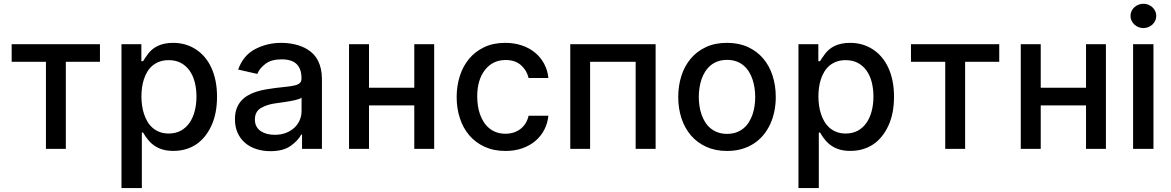

<svg xmlns="http://www.w3.org/2000/svg" viewBox="-20 -776 6105 1001"><path d="M501.1 -545.5V-453.8H323.2V0H219.5V-453.8H40.8V-545.5Z M613.3 -545.5H717V-457H725.9Q730.8 -465.6 737.6 -475.3Q744.3 -485.1 752.8 -496.4Q761.4 -507.8 773.3 -517.9Q785.2 -528.1 801 -535.9Q816.8 -543.7 837 -548.1Q857.2 -552.6 882.5 -552.6Q948.2 -552.6 1000.4 -519.2Q1026.3 -502.5 1046.9 -478.3Q1067.5 -454.2 1081.9 -422.9Q1096.2 -391.7 1103.9 -353.9Q1111.5 -316.1 1111.5 -271.7Q1111.5 -184.3 1082 -120.4Q1051.8 -55.4 1001.4 -22.4Q951 10.7 883.5 10.7Q855.5 10.7 832.6 4.8Q809.7 -1.1 790.7 -12.8Q771.7 -24.5 755.9 -42.4Q740.1 -60.4 725.9 -84.9H719.5V204.5H613.3ZM859.7 -79.9Q895.6 -79.9 922.6 -94.6Q949.6 -109.4 967.7 -135.3Q985.8 -161.2 995 -196.6Q1004.3 -231.9 1004.3 -272.7Q1004.3 -313.2 995.2 -348Q986.2 -382.8 968 -408.2Q949.9 -433.6 922.9 -448Q896 -462.4 859.7 -462.4Q832.7 -462.4 811.8 -454.7Q790.8 -447.1 775 -433.8Q759.2 -420.5 748.2 -402.2Q737.2 -383.9 730.3 -362.9Q723.4 -342 720.3 -318.9Q717.3 -295.8 717.3 -272.7Q717.3 -250 720.5 -226.9Q723.7 -203.8 730.6 -182.4Q737.6 -160.9 748.6 -142.2Q759.6 -123.6 775.4 -109.7Q791.2 -95.9 812.1 -87.9Q833.1 -79.9 859.7 -79.9Z M1414.1 -317.1Q1451 -321.4 1477.1 -324.2Q1503.2 -327.1 1519.7 -331.5Q1536.2 -335.9 1544 -343.9Q1551.8 -351.9 1551.8 -366.5V-369Q1551.8 -416.9 1526.5 -441.8Q1501.1 -466.6 1448.2 -466.6Q1394.5 -466.6 1364 -443.2Q1333.1 -419.7 1321.4 -390.6L1221.6 -413.4Q1248.2 -487.6 1310.7 -520.2Q1372.9 -552.6 1446.7 -552.6Q1462.7 -552.6 1480.5 -550.8Q1498.2 -549 1516.2 -544.9Q1534.1 -540.8 1551.7 -534.1Q1569.2 -527.3 1585.2 -517Q1601.6 -506.7 1615.1 -492.5Q1628.6 -478.3 1638.1 -459.3Q1647.7 -440.3 1653.1 -416.2Q1658.4 -392 1658.4 -362.2V0H1554.7V-74.6H1550.4Q1535.2 -44.4 1496.1 -16Q1457.4 12.1 1389.2 12.1Q1350.5 12.1 1316.8 1.2Q1283 -9.6 1258.2 -30.7Q1233.3 -51.8 1219.1 -82.9Q1204.9 -114 1204.9 -154.1Q1204.9 -185.4 1213.2 -208.6Q1221.6 -231.9 1236.3 -248.9Q1251.1 -266 1271 -277.7Q1290.8 -289.4 1314.1 -297.1Q1337.4 -304.7 1362.9 -309.3Q1388.5 -313.9 1414.1 -317.1ZM1308.9 -152.7Q1308.9 -131 1317.8 -115.8Q1326.7 -100.5 1341.4 -91.1Q1356.2 -81.7 1374.6 -77.4Q1393.1 -73.2 1412.3 -73.2Q1445.7 -73.2 1471.6 -83.5Q1497.5 -93.8 1515.4 -110.8Q1533.4 -127.8 1542.8 -150.2Q1552.2 -172.6 1552.2 -196.7V-267Q1548.7 -263.5 1539.4 -260.1Q1530.2 -256.7 1517.9 -253.9Q1505.7 -251.1 1491.7 -248.6Q1477.6 -246.1 1464.3 -244.1Q1451 -242.2 1439.5 -240.6Q1427.9 -239 1420.8 -237.9Q1375.4 -232.6 1342 -213.8Q1308.9 -195.3 1308.9 -152.7Z M1903.8 -545.5V-318.5H2139.9V-545.5H2243.6V0H2139.9V-226.6H1903.8V0H1799.7V-545.5Z M2360.8 -270.2Q2360.8 -327.4 2377 -378.7Q2393.1 -430 2425.1 -468.8Q2457 -507.5 2504.4 -530Q2551.8 -552.6 2614 -552.6Q2660.5 -552.6 2699.9 -539.4Q2739.3 -526.3 2768.8 -502.1Q2798.3 -478 2816.6 -444.2Q2834.9 -410.5 2839.1 -369.3H2735.8Q2727.3 -407.7 2697.1 -435.4Q2666.9 -463.1 2615.8 -463.1Q2549.4 -463.1 2508.9 -411.9Q2468 -360.4 2468 -272.7Q2468 -249.3 2471.4 -225.9Q2474.8 -202.4 2482.2 -180.9Q2489.7 -159.4 2501.4 -140.8Q2513.1 -122.2 2529.5 -108.3Q2545.8 -94.5 2567.3 -86.6Q2588.8 -78.8 2615.8 -78.8Q2638.5 -78.8 2658.2 -85.2Q2677.9 -91.6 2693.5 -103.7Q2709.2 -115.8 2720 -133.2Q2730.8 -150.6 2735.8 -172.6H2839.1Q2834.9 -132.8 2817.5 -99.3Q2800.1 -65.7 2771.1 -41.2Q2742.2 -16.7 2702.8 -2.8Q2663.4 11 2615.1 11Q2554 11 2506.7 -10.7Q2459.5 -32.3 2427 -70.1Q2394.5 -108 2377.7 -159.3Q2360.8 -210.6 2360.8 -270.2Z M3398.1 -545.5V0H3294V-453.8H3056.5V0H2953.1V-545.5Z M3770.2 -552.6Q3831.7 -552.6 3879.1 -530.9Q3926.5 -509.2 3958.8 -471.2Q3991.1 -433.2 4007.8 -381.6Q4024.5 -329.9 4024.5 -270.2Q4024.5 -231.9 4017.2 -196Q4009.9 -160.2 3995.6 -128.9Q3981.2 -97.7 3959.9 -71.9Q3938.6 -46.2 3910.3 -27.7Q3882.1 -9.2 3847.1 0.9Q3812.1 11 3770.2 11Q3709.2 11 3661.9 -10.7Q3614.7 -32.3 3582.2 -70.1Q3549.7 -108 3532.8 -159.4Q3516 -210.9 3516 -270.2Q3516 -328.1 3532.1 -379.4Q3548.3 -430.8 3580.3 -469.3Q3612.2 -507.8 3659.8 -530.2Q3707.4 -552.6 3770.2 -552.6ZM3623.2 -270.6Q3623.2 -247.5 3626.6 -224.3Q3630 -201 3637.3 -179.7Q3644.5 -158.4 3656.1 -139.7Q3667.6 -121.1 3684.1 -107.4Q3700.6 -93.8 3722.1 -85.9Q3743.6 -78.1 3770.6 -78.1Q3797.6 -78.1 3818.7 -85.8Q3839.8 -93.4 3856.2 -106.9Q3872.5 -120.4 3884.1 -138.7Q3895.6 -157 3903.1 -178.4Q3910.5 -199.9 3913.9 -223.4Q3917.3 -246.8 3917.3 -270.6Q3917.3 -293.7 3913.9 -316.9Q3910.5 -340.2 3903.4 -361.7Q3896.3 -383.2 3884.8 -401.8Q3873.2 -420.5 3856.9 -434.3Q3840.6 -448.2 3819.1 -456Q3797.6 -463.8 3770.6 -463.8Q3744 -463.8 3722.5 -456.1Q3701 -448.5 3684.7 -434.8Q3668.3 -421.2 3656.6 -402.9Q3644.9 -384.6 3637.6 -363.1Q3630.3 -341.6 3626.8 -318Q3623.2 -294.4 3623.2 -270.6Z M4142.8 -545.5H4246.4V-457H4255.3Q4260.3 -465.6 4267 -475.3Q4273.8 -485.1 4282.3 -496.4Q4290.8 -507.8 4302.7 -517.9Q4314.6 -528.1 4330.4 -535.9Q4346.2 -543.7 4366.5 -548.1Q4386.7 -552.6 4411.9 -552.6Q4477.6 -552.6 4529.8 -519.2Q4555.8 -502.5 4576.3 -478.3Q4596.9 -454.2 4611.3 -422.9Q4625.7 -391.7 4633.3 -353.9Q4641 -316.1 4641 -271.7Q4641 -184.3 4611.5 -120.4Q4581.3 -55.4 4530.9 -22.4Q4480.5 10.7 4413 10.7Q4384.9 10.7 4362 4.8Q4339.1 -1.1 4320.1 -12.8Q4301.1 -24.5 4285.3 -42.4Q4269.5 -60.4 4255.3 -84.9H4248.9V204.5H4142.8ZM4389.2 -79.9Q4425.1 -79.9 4452.1 -94.6Q4479 -109.4 4497.2 -135.3Q4515.3 -161.2 4524.5 -196.6Q4533.7 -231.9 4533.7 -272.7Q4533.7 -313.2 4524.7 -348Q4515.6 -382.8 4497.5 -408.2Q4479.4 -433.6 4452.4 -448Q4425.4 -462.4 4389.2 -462.4Q4362.2 -462.4 4341.3 -454.7Q4320.3 -447.1 4304.5 -433.8Q4288.7 -420.5 4277.7 -402.2Q4266.7 -383.9 4259.8 -362.9Q4252.8 -342 4249.8 -318.9Q4246.8 -295.8 4246.8 -272.7Q4246.8 -250 4250 -226.9Q4253.2 -203.8 4260.1 -182.4Q4267 -160.9 4278.1 -142.2Q4289.1 -123.6 4304.9 -109.7Q4320.7 -95.9 4341.6 -87.9Q4362.6 -79.9 4389.2 -79.9Z M5189.6 -545.5V-453.8H5011.7V0H4908V-453.8H4729.4V-545.5Z M5405.9 -545.5V-318.5H5642V-545.5H5745.7V0H5642V-226.6H5405.9V0H5301.8V-545.5Z M5887.4 0V-545.5H5993.6V0ZM5873.9 -692.8Q5873.9 -706.7 5879.4 -718.2Q5884.9 -729.8 5894.2 -738.3Q5903.4 -746.8 5915.7 -751.6Q5927.9 -756.4 5941.1 -756.4Q5954.5 -756.4 5966.6 -751.6Q5978.7 -746.8 5987.9 -738.3Q5997.2 -729.8 6002.7 -718.2Q6008.2 -706.7 6008.2 -692.8Q6008.2 -679.3 6002.7 -667.8Q5997.2 -656.2 5987.7 -647.7Q5978.3 -639.2 5966.3 -634.4Q5954.2 -629.6 5941.1 -629.6Q5927.9 -629.6 5915.8 -634.4Q5903.8 -639.2 5894.5 -647.7Q5885.3 -656.2 5879.6 -667.8Q5873.9 -679.3 5873.9 -692.8Z"/></svg>

Font: Inter P Medium
Style: Regular
Weight: 500
Designer: Rasmus Andersson
Foundry: rsms
Version: Version 3.018;git-588b23468